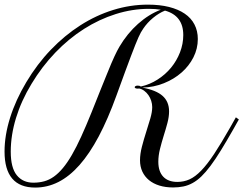

<svg xmlns="http://www.w3.org/2000/svg" viewBox="-20 -806 1071 845"><path d="M134.8 19.5Q0 19.5 0 -139.2Q0 -210 24.4 -287.8Q48.8 -365.7 95.7 -444.3Q143.1 -523.9 203.9 -587.2Q264.6 -650.4 333.7 -694.6Q402.8 -738.8 478.3 -762.2Q553.7 -785.6 630.9 -785.6Q683.1 -785.6 723.9 -775.4Q764.6 -765.1 793 -745.8Q821.3 -726.6 835.9 -698.2Q850.6 -669.9 850.6 -634.3Q850.6 -591.8 831.3 -553.7Q812 -515.6 778.8 -486.6Q745.6 -457.5 701.2 -439.7Q656.7 -421.9 606.4 -420.4Q667.5 -409.2 695.8 -383.8Q724.1 -358.4 724.1 -315.9Q724.1 -292 716.8 -264.6Q709.5 -237.3 700.4 -208.5Q691.4 -179.7 684.1 -150.4Q676.8 -121.1 676.8 -94.2Q676.8 -51.3 698.5 -28.3Q720.2 -5.4 760.7 -5.4Q789.1 -5.4 814 -16.6Q838.9 -27.8 865.5 -55.2Q892.1 -82.5 922.6 -128.7Q953.1 -174.8 992.7 -244.6L1018.1 -289.6L1031.2 -280.3L1005.9 -235.4Q976.1 -183.1 951.9 -143.8Q927.7 -104.5 906.5 -76.2Q885.3 -47.9 866.2 -29.5Q847.2 -11.2 827.6 -0.5Q808.1 10.3 787.1 14.6Q766.1 19 741.7 19Q708.5 19 681.6 10.7Q654.8 2.4 635.7 -13.2Q616.7 -28.8 606.4 -51Q596.2 -73.2 596.2 -100.6Q596.2 -127.9 604.5 -160.2Q612.8 -192.4 623 -224.1Q633.3 -255.9 641.6 -284.7Q649.9 -313.5 649.9 -334.5Q649.9 -348.6 645.5 -362.3Q641.1 -376 633.3 -387.2Q625.5 -398.4 615 -406.2Q604.5 -414.1 592.8 -416.5Q590.8 -416 585.9 -416Q580.1 -416 576.4 -417.7Q572.8 -419.4 572.8 -422.4Q572.8 -424.8 576.4 -427Q580.1 -429.2 585 -429.2Q590.3 -429.2 593.3 -428.5Q596.2 -427.7 600.1 -425.3Q639.6 -434.1 673.8 -456.1Q708 -478 732.9 -508.3Q757.8 -538.6 772.2 -575.7Q786.6 -612.8 786.6 -651.9Q786.6 -736.8 706.1 -759.3Q679.2 -748.5 653.6 -727.3Q627.9 -706.1 609.9 -679.2Q604.5 -671.4 599.9 -663.1Q595.2 -654.8 589.4 -641.8Q583.5 -628.9 575.7 -609.1Q567.9 -589.4 556.4 -559.3Q544.9 -529.3 529.5 -487.1Q514.2 -444.8 492.7 -386.2Q455.1 -282.2 414.6 -205.8Q374 -129.4 329.6 -79.3Q285.2 -29.3 236.8 -4.9Q188.5 19.5 134.8 19.5ZM505.4 -600.1Q540 -658.7 587.4 -700.9Q634.8 -743.2 687.5 -763.2Q676.3 -765.1 663.1 -766.1Q649.9 -767.1 635.3 -767.1Q562 -767.1 489.3 -744.1Q416.5 -721.2 349.4 -678.5Q282.2 -635.7 223.4 -574.5Q164.6 -513.2 118.7 -437Q73.7 -362.8 50.5 -286.9Q27.3 -210.9 27.3 -138.7Q27.3 -67.4 54 -34.7Q80.6 -2 127 -2Q152.3 -2 174.6 -8.1Q196.8 -14.2 217 -28.6Q237.3 -43 256.8 -66.4Q276.4 -89.8 296.4 -124.3Q316.4 -158.7 337.6 -205.3Q358.9 -252 383.3 -312.5Q405.3 -368.2 421.6 -408.4Q438 -448.7 449.7 -477.8Q461.4 -506.8 469.5 -525.9Q477.5 -544.9 483.9 -558.3Q490.2 -571.8 495.1 -581.3Q500 -590.8 505.4 -600.1Z"/></svg>

Font: Petit Formal Script
Style: Regular
Weight: 400
Version: Version 1.001; ttfautohint (v0.8) -G 200 -r 50